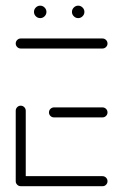

<svg xmlns="http://www.w3.org/2000/svg" viewBox="-20 -654 426 674"><path d="M35.2 -18.1V-265.2Q35.2 -272.6 40.4 -277.8Q45.6 -283 52.6 -283Q60 -283 65.2 -277.8Q70.4 -272.6 70.4 -265.2V-18.1ZM357.4 -17.8Q357.4 -10.4 352 -5.2Q346.7 0 339.6 -0.4H52.6Q45.6 -0.4 40.4 -5.6Q35.2 -10.7 35.2 -17.8Q35.2 -25.2 40.4 -30.4Q45.6 -35.6 52.6 -35.6H339.6Q347 -35.6 352.2 -30.4Q357.4 -25.2 357.4 -17.8ZM151.9 -259.3Q151.9 -266.7 157.2 -271.9Q162.6 -277 169.6 -277H339.6Q347 -277 352.2 -271.9Q357.4 -266.7 357.4 -259.3Q357.4 -252.2 352.2 -247Q347 -241.9 339.6 -241.9H169.6Q162.2 -241.9 157 -247Q151.9 -252.2 151.9 -259.3ZM35.2 -501.1Q35.2 -508.5 40.4 -513.7Q45.6 -518.9 52.6 -518.9H339.6Q347 -518.9 352.2 -513.7Q357.4 -508.5 357.4 -501.1Q357.4 -494.1 352.2 -488.9Q347 -483.7 339.6 -483.7H52.6Q45.6 -483.7 40.4 -488.9Q35.2 -494.1 35.2 -501.1ZM232.6 -612.2Q232.6 -621.1 239.1 -627.6Q245.6 -634.1 254.4 -634.1Q263.3 -634.1 269.8 -627.6Q276.3 -621.1 276.3 -612.2Q276.3 -603.3 269.8 -596.9Q263.3 -590.4 254.4 -590.4Q245.6 -590.4 239.1 -596.9Q232.6 -603.3 232.6 -612.2ZM99.3 -612.2Q99.3 -621.1 105.7 -627.6Q112.2 -634.1 121.1 -634.1Q130 -634.1 136.5 -627.6Q143 -621.1 143 -612.2Q143 -603.3 136.5 -596.9Q130 -590.4 121.1 -590.4Q112.2 -590.4 105.7 -596.9Q99.3 -603.3 99.3 -612.2Z"/></svg>

Font: 26F Galaxy Sans Light
Style: Regular
Weight: 300
Designer: C₂₉H₂₅N₃O₅
Version: Version 1.100